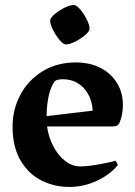

<svg xmlns="http://www.w3.org/2000/svg" viewBox="-20 -721 529 753"><path d="M461.9 -310.1Q461.9 -271.5 449.7 -241.7Q446.3 -233.4 439.7 -229.2Q433.1 -225.1 421.4 -225.1H164.6Q169.9 -184.6 188.5 -148.4Q207 -112.3 234.9 -90.3Q262.7 -68.4 294.9 -68.4Q324.2 -68.4 370.8 -76.9Q417.5 -85.4 433.6 -90.8L442.4 -74.2Q412.6 -36.6 360.4 -12.2Q308.1 12.2 252.4 12.2Q193.8 12.2 143.1 -12.9Q92.3 -38.1 60.8 -91.3Q29.3 -144.5 29.3 -224.6Q29.3 -292 60.1 -349.6Q90.8 -407.2 147.2 -441.7Q203.6 -476.1 277.3 -476.1Q333.5 -476.1 375.2 -454.1Q417 -432.1 439.5 -394.5Q461.9 -356.9 461.9 -310.1ZM343.8 -287.1Q340.8 -326.2 324.5 -354Q308.1 -381.8 283 -396Q257.8 -410.2 227.5 -410.2Q215.3 -410.2 206.8 -408.2Q198.2 -406.2 192.9 -399.9Q180.7 -383.3 172.1 -349.4Q163.6 -315.4 162.6 -265.6ZM176.8 -639.2Q176.8 -642.1 177.2 -643.6Q179.7 -653.3 196.5 -667.2Q213.4 -681.2 234.1 -691.2Q254.9 -701.2 268.1 -701.2Q272 -701.2 273.4 -700.7Q282.7 -698.7 296.4 -681.9Q310.1 -665 320.6 -644Q331.1 -623 331.1 -610.4Q331.1 -606.9 330.6 -605.5Q328.6 -595.2 311.5 -581.3Q294.4 -567.4 273.4 -557.1Q252.4 -546.9 239.3 -546.9Q236.3 -546.9 234.9 -547.4Q225.6 -549.3 211.7 -566.7Q197.8 -584 187.3 -605.2Q176.8 -626.5 176.8 -639.2Z"/></svg>

Font: Vesper Libre
Style: Bold
Weight: 700
Designer: Robert Keller & Kimya Gandhi
Foundry: Mota Italic
Version: Version 1.058